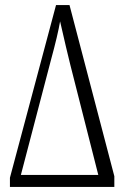

<svg xmlns="http://www.w3.org/2000/svg" viewBox="-20 -734 489 754"><path d="M19 -36 200 -714H253L429 -42V0H19ZM366 -47 256 -480Q241 -540 216 -650Q207 -597 180 -498L62 -47Z"/></svg>

Font: Noto Serif CondLight
Style: Regular
Weight: 300
Width: 3
Designer: Monotype Design Team
Foundry: Monotype Imaging Inc.
Version: Version 1.001